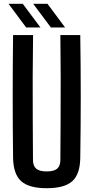

<svg xmlns="http://www.w3.org/2000/svg" viewBox="-20 -985 492 1013"><path d="M226.5 8Q132.5 8 91.5 -29.2Q50.5 -66.5 49 -152Q47 -314.5 47 -476.2Q47 -638 49 -800H154.5Q153 -692 152.5 -581.2Q152 -470.5 152.8 -360Q153.5 -249.5 154 -141Q154 -109.5 171.2 -95Q188.5 -80.5 226.5 -80.5Q264.5 -80.5 281.5 -95Q298.5 -109.5 298.5 -141Q299 -249.5 299.8 -360Q300.5 -470.5 300.2 -581.2Q300 -692 298.5 -800H403.5Q406 -638 406 -476.2Q406 -314.5 403.5 -152Q402.5 -66.5 361.5 -29.2Q320.5 8 226.5 8ZM248.5 -840 155 -965H230.5L323.5 -840ZM118 -840 25 -965H100L193.5 -840Z"/></svg>

Font: Big Shoulders Medium
Style: Regular
Weight: 500
Designer: Patric King
Foundry: XO Type Co
Version: Version 2.002